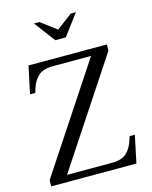

<svg xmlns="http://www.w3.org/2000/svg" viewBox="-134 -1010 865 1096"><g transform="rotate(-15 298.5 -462.0)"><path d="M545.9 -664.1 133.8 -40H400.9Q457 -40 486.3 -66.7Q515.6 -93.3 530.8 -144L536.1 -161.1H566.9L533.2 0H29.8V-36.1L441.9 -660.2H214.8Q158.7 -660.2 129.4 -633.5Q100.1 -606.9 85 -556.2L80.1 -539.1H48.8L83 -700.2H545.9ZM174.8 -923.8H207L299.8 -854L392.1 -923.8H422.9L330.1 -799.8H268.1Z"/></g></svg>

Font: LT Superior Serif
Style: Regular
Weight: 400
Designer: Daniel Lyons
Foundry: LyonsType
Version: Version 2.120;FEAKit 1.0